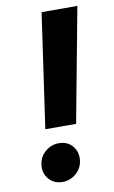

<svg xmlns="http://www.w3.org/2000/svg" viewBox="-85 -774 491 828"><g transform="rotate(-10 161.0 -359.5)"><path d="M86.4 -227.5 158.2 -727.5H314.9L221.2 -227.5ZM120.6 9.3Q83 9.3 60.3 -17.8Q37.6 -44.9 43.9 -84Q49.3 -116.2 75 -137.2Q100.6 -158.2 132.8 -158.2Q171.4 -158.2 193.6 -131.1Q215.8 -104 209.5 -65.4Q204.6 -33.7 179.2 -12.2Q153.8 9.3 120.6 9.3Z"/></g></svg>

Font: Inter 17pt
Style: Bold Italic
Weight: 700
Italic angle: -9.3988°
Version: Version 4.001;git-66647c0bb